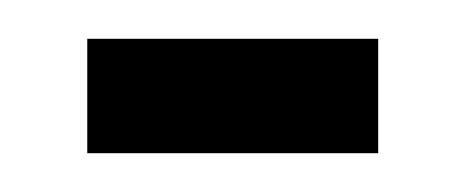

<svg xmlns="http://www.w3.org/2000/svg" viewBox="-20 -432 240 99"><path d="M25 -353V-412H175V-353Z"/></svg>

Font: Exetegue
Style: Regular
Weight: 400
Designer: Fábio Duarte Martins
Foundry: Fábio Duarte Martins
Version: Version 0.001